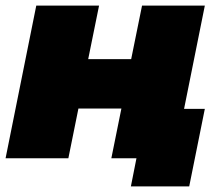

<svg xmlns="http://www.w3.org/2000/svg" viewBox="-22 -567 785 688"><path d="M108 -547H333L294 -355H448L487 -547H712L602 0H377L413 -178H259L223 0H-2ZM447 101 467 0H377L413 -177H712L656 101Z"/></svg>

Font: Argentum Sans Black
Style: Italic
Weight: 900
Italic angle: -11°
Designer: Julieta Ulanovsky (font), Cristiano Sobral (main changes and remaster)
Foundry: Julieta Ulanovsky (font), Cristiano Sobral (main changes and remaster)
Version: Version 2.007;June 15, 2022;FontCreator 14.0.0.2814 64-bit; 